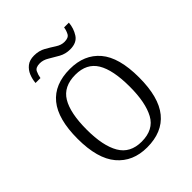

<svg xmlns="http://www.w3.org/2000/svg" viewBox="-205 -837 965 965"><g transform="rotate(-45 278.0 -354.5)"><path d="M277 10Q176 10 118 -58.5Q60 -127 60 -268Q60 -408 115.5 -476Q171 -544 281 -544Q383 -544 440 -477Q497 -410 497 -268Q497 -127 441 -58.5Q385 10 277 10ZM278 -30Q363 -30 397 -92.5Q431 -155 431 -268Q431 -387 395.5 -445.5Q360 -504 280 -504Q196 -504 160.5 -445Q125 -386 125 -268Q125 -153 161 -91.5Q197 -30 278 -30ZM352 -612Q319 -612 292 -627Q265 -642 241.5 -656.5Q218 -671 194 -671Q164 -671 155.5 -653.5Q147 -636 144 -616H109Q111 -641 120.5 -664.5Q130 -688 149.5 -703.5Q169 -719 201 -719Q236 -719 262.5 -704Q289 -689 312 -674Q335 -659 358 -659Q387 -659 396 -675.5Q405 -692 408 -712H442Q439 -674 419 -643Q399 -612 352 -612Z"/></g></svg>

Font: Noto Serif Gurmukhi Light
Style: Regular
Weight: 300
Designer: Vaibhav Singh and the Monotype Design Team
Foundry: Monotype Imaging Inc.
Version: Version 2.004; ttfautohint (v1.8.4.7-5d5b)